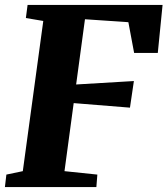

<svg xmlns="http://www.w3.org/2000/svg" viewBox="-22 -763 683 783"><path d="M-2 0 4 -51 71 -65 154.5 -677.5 83.5 -689.5 90.5 -743H641L621.5 -547H525L501.5 -672.5L324.5 -684.5L288.5 -418.5L524 -432.5L508 -324L278.5 -342.5L241 -65L375 -51L371 0Z"/></svg>

Font: Merriweather Light 18pt Black
Style: Italic
Weight: 900
Italic angle: -7.8°
Version: Version 2.101